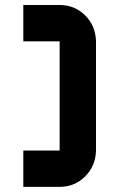

<svg xmlns="http://www.w3.org/2000/svg" viewBox="-20 -728 465 748"><path d="M212.4 -566.9H70.8V-708.5H212.4Q271 -708.5 311.8 -668Q352.5 -627.4 354 -566.9V-141.6Q352.5 -81.5 311.8 -40.8Q271 0 212.4 0H70.8V-141.6H212.4Z"/></svg>

Font: Blazma
Style: Regular
Weight: 400
Designer: GGBotNet
Version: 1.00